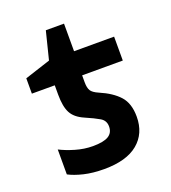

<svg xmlns="http://www.w3.org/2000/svg" viewBox="-128 -777 786 883"><g transform="rotate(-20 265.0 -336.0)"><path d="M232 10Q176 10 132.5 -0.5Q89 -11 61 -26V-148Q92 -132 134.5 -119.5Q177 -107 219 -107Q271 -107 295 -121.5Q319 -136 319 -167Q319 -196 294.5 -210.5Q270 -225 226 -244Q182 -263 165.5 -294.5Q149 -326 149 -384V-430H37V-505L163 -546L197 -682H286V-547H482V-430H283V-396Q283 -369 291.5 -355Q300 -341 328 -329Q389 -303 421.5 -267Q454 -231 454 -166Q454 -84 397.5 -37Q341 10 232 10Z"/></g></svg>

Font: Noto Sans Mono Condensed
Style: Bold
Weight: 700
Width: 3
Designer: Monotype Design Team
Foundry: Monotype Imaging Inc.
Version: Version 2.014